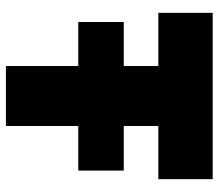

<svg xmlns="http://www.w3.org/2000/svg" viewBox="-65 -675 740 650"><g transform="rotate(90 305.0 -350.0)"><path d="M203.5 0V-516H23.5V-700H586.5V-516H406.5V0ZM54.5 -245V-399H557.5V-245Z"/></g></svg>

Font: Geologica Roman Black
Style: Regular
Weight: 900
Designer: Sindre Bremnes, Frode Helland
Foundry: Monokrom Skriftforlag AS
Version: Version 1.010;gftools[0.9.28]